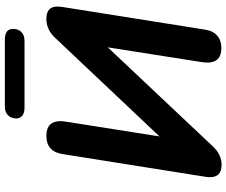

<svg xmlns="http://www.w3.org/2000/svg" viewBox="-91 -833 933 791"><g transform="rotate(-90 375.5 -437.5)"><path d="M41 -39Q41 -48 43 -60L136 -645Q146 -713 212 -713Q242 -713 257 -698Q272 -683 272 -655Q272 -648 270 -634L209 -247L618 -680Q651 -713 693 -713Q744 -713 744 -668Q744 -659 742 -645L649 -60Q644 -26 624 -9Q604 8 573 8Q513 8 513 -51Q514 -62 515 -72L576 -460L165 -24Q132 9 92 9Q41 9 41 -39ZM283 -837Q283 -858 296 -871Q309 -884 331 -884H608Q652 -884 652 -850Q652 -829 639 -816Q626 -803 604 -803H327Q306 -803 294.5 -812Q283 -821 283 -837Z"/></g></svg>

Font: SN Pro Bold
Style: Bold Italic
Weight: 700
Italic angle: -9°
Designer: Tobias Whetton
Foundry: Supernotes
Version: Version 1.003